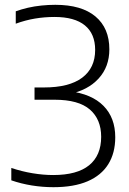

<svg xmlns="http://www.w3.org/2000/svg" viewBox="-20 -769 536 798"><path d="M202 9Q157 9 112.2 1.8Q67.5 -5.5 27 -19.5V-71Q70 -56.5 115 -49Q160 -41.5 201 -41.5Q300.5 -41.5 350.5 -82.2Q400.5 -123 400.5 -200.5Q400.5 -273 353.5 -313.8Q306.5 -354.5 207 -354.5H123.5V-405.5H162.5Q267.5 -405.5 321.5 -446Q375.5 -486.5 375.5 -561.5Q375.5 -628.5 332.8 -663.5Q290 -698.5 206.5 -698.5Q165.5 -698.5 125.2 -691.8Q85 -685 45.5 -670.5V-722Q69 -730.5 96 -736.8Q123 -743 152.2 -746Q181.5 -749 210 -749Q319 -749 376.8 -700.5Q434.5 -652 434.5 -564Q434.5 -491.5 390 -442.8Q345.5 -394 267.5 -378L268 -390Q361.5 -378.5 410.2 -329Q459 -279.5 459 -198.5Q459 -133 430 -86.5Q401 -40 344 -15.5Q287 9 202 9Z"/></svg>

Font: Encode Sans SC Light
Style: Regular
Weight: 300
Version: Version 3.002